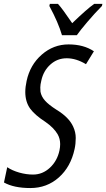

<svg xmlns="http://www.w3.org/2000/svg" viewBox="-75 -951 543 981"><path d="M448.2 -931.2 445.8 -920.4Q408.2 -882.3 371.1 -838.6Q334 -794.9 317.4 -771H241.7Q223.1 -835.4 177.2 -920.4L179.7 -931.2H221.2Q244.1 -906.2 293.9 -832.5Q368.2 -904.3 406.2 -931.2ZM93.8 -59.1Q142.6 -59.1 180.2 -94.2Q217.8 -129.4 229 -183.1Q232.4 -199.2 232.4 -214.4Q232.4 -242.2 219.7 -264.6Q200.2 -298.3 157.2 -328.1Q103.5 -362.8 79.1 -396Q54.2 -430.7 54.2 -481Q54.2 -506.3 61 -537.6Q78.6 -619.6 138.4 -671.9Q198.2 -724.1 275.4 -724.1Q352.5 -724.1 404.8 -689Q377.4 -645 364.3 -623Q314 -653.3 265.9 -653.3Q217.8 -653.3 182.4 -621.3Q147 -589.4 136.2 -539.6Q130.9 -518.1 130.9 -504.4Q130.9 -490.7 131.8 -482.4Q136.2 -458 154.8 -437Q173.3 -416 213.9 -390.1Q277.3 -351.6 298.8 -304.2Q312 -275.9 312 -246.1Q312 -216.3 306.2 -189.9Q286.6 -98.6 225.6 -44.4Q164.6 9.8 80.3 9.8Q-3.9 9.8 -54.7 -18.6L-38.1 -96.7Q-12.7 -79.6 23.2 -69.3Q59.1 -59.1 93.8 -59.1Z"/></svg>

Font: Open Sans Hebrew Condensed
Style: Italic
Weight: 400
Width: 3
Italic angle: -12°
Foundry: Ascender Corporation, Yanek Iontef
Version: Version 2.001;PS 002.001;hotconv 1.0.70;makeotf.lib2.5.58329